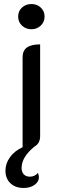

<svg xmlns="http://www.w3.org/2000/svg" viewBox="-20 -729 311 952"><path d="M201 -647Q201 -620 182 -602Q163 -584 136 -584Q108 -584 89 -602Q70 -620 70 -647Q70 -674 89 -691.5Q108 -709 136 -709Q163 -709 182 -691.5Q201 -674 201 -647ZM179 -509V-55Q179 -18 152 -3Q87 49 87 104Q87 124 98 135.5Q109 147 128 147Q153 147 168 128Q173 141 173 150Q173 172 151.5 187.5Q130 203 97 203Q56 203 31.5 179.5Q7 156 7 117Q7 82 29.5 50.5Q52 19 92 1V-445Q92 -478 113.5 -493.5Q135 -509 179 -509Z"/></svg>

Font: K2D
Style: Regular
Weight: 400
Version: Version 1.000; ttfautohint (v1.6)